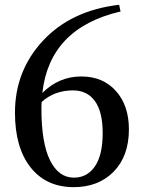

<svg xmlns="http://www.w3.org/2000/svg" viewBox="-20 -773 603 808"><path d="M291 -25.4Q346.7 -25.4 379.4 -72.8Q412.1 -120.1 412.1 -212.9Q412.1 -302.7 379.4 -347.7Q346.7 -392.6 287.1 -392.6Q209 -392.6 155.3 -343.8Q154.3 -334 154.3 -315.4Q154.3 -171.9 190.4 -98.6Q226.6 -25.4 291 -25.4ZM481.4 -752.9 487.3 -724.6Q188.5 -655.3 158.2 -381.8Q227.5 -451.2 322.3 -451.2Q413.1 -451.2 467.8 -390.1Q522.5 -329.1 522.5 -228.5Q522.5 -116.2 458.5 -50.8Q394.5 14.6 290 14.6Q174.8 14.6 108.9 -68.4Q43 -151.4 43 -298.8Q43 -475.6 161.6 -602.5Q280.3 -729.5 481.4 -752.9Z"/></svg>

Font: GenYoMin TW TTF SemiBold
Style: Regular
Weight: 600
Version: Version 1.300